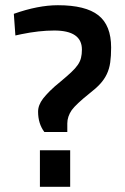

<svg xmlns="http://www.w3.org/2000/svg" viewBox="-20 -716 481 736"><path d="M249 0H133V-140H249ZM406 -534Q406 -501 402.5 -476.5Q399 -452 389.5 -432Q380 -412 364 -394.5Q348 -377 322 -357Q272 -317 255 -294Q238 -269 238 -243V-210H150Q126 -242 126 -288Q126 -313 145 -338Q155 -351 171.5 -367.5Q188 -384 213 -404Q237 -424 253 -439Q269 -454 278 -467Q287 -480 290.5 -494Q294 -508 294 -526Q294 -599 188 -599Q130 -599 62 -585L39 -580L33 -663Q126 -696 202 -696Q308 -696 357 -657.5Q406 -619 406 -534Z"/></svg>

Font: Sunflower Medium
Style: Regular
Weight: 500
Designer: JIKJI
Foundry: JIKJI
Version: Version 1.00